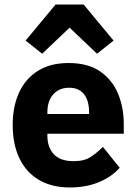

<svg xmlns="http://www.w3.org/2000/svg" viewBox="-20 -815 602 847"><path d="M288 12Q208 12 151.5 -21.5Q95 -55 65.5 -117Q36 -179 36 -263Q36 -346 64.5 -407.5Q93 -469 148 -503Q203 -537 282 -537Q369 -537 422.5 -499.5Q476 -462 501 -401Q526 -340 526 -269V-225H189V-217Q189 -165 217.5 -134.5Q246 -104 305 -104Q352 -104 380.5 -123Q409 -142 434 -167L508 -75Q473 -35 416.5 -11.5Q360 12 288 12ZM285 -428Q255 -428 233.5 -414.5Q212 -401 200.5 -377Q189 -353 189 -320V-312H373V-321Q373 -353 363.5 -377Q354 -401 334.5 -414.5Q315 -428 285 -428ZM225 -795H349L481 -636L408 -578L287 -693L166 -578L93 -636Z"/></svg>

Font: IBM Plex Sans Var
Style: Regular
Weight: 400
Designer: Mike Abbink, Paul van der Laan, Pieter van Rosmalen
Foundry: Bold Monday
Version: Version 3.000